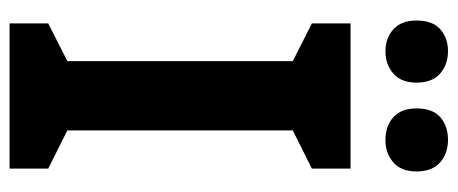

<svg xmlns="http://www.w3.org/2000/svg" viewBox="-298 -726 958 402"><g transform="rotate(90 181.0 -525.0)"><path d="M333 -66H29V-147L108 -187V-659L29 -699V-780H333V-699L253 -659V-187L333 -147ZM23 -918Q23 -952 41.5 -968Q60 -984 87 -984Q115 -984 134 -967.5Q153 -951 153 -918Q153 -886 134 -869.5Q115 -853 87 -853Q60 -853 41.5 -869.5Q23 -886 23 -918ZM207 -918Q207 -952 225.5 -968Q244 -984 273 -984Q301 -984 320 -967.5Q339 -951 339 -918Q339 -886 320 -869.5Q301 -853 273 -853Q244 -853 225.5 -869.5Q207 -886 207 -918Z"/></g></svg>

Font: Noto Sans Malayalam UI SemiCondensed
Style: Bold
Weight: 700
Width: 4
Designer: Jelle Bosma - Monotype Design Team
Foundry: Monotype Imaging Inc.
Version: Version 2.104; ttfautohint (v1.8.4.7-5d5b)